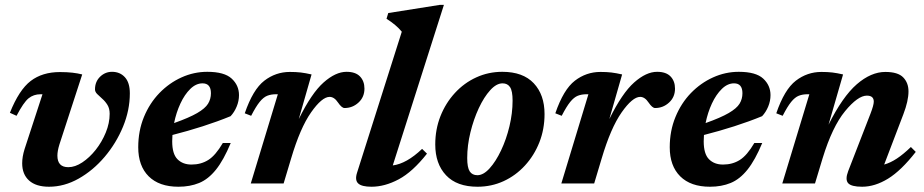

<svg xmlns="http://www.w3.org/2000/svg" viewBox="-20 -732 3686 766"><path d="M498 -359.5Q498 -292.5 470.8 -226.5Q443.5 -160.5 397.5 -106.2Q351.5 -52 294 -19.5Q236.5 13 175.5 13Q123.5 13 96 -11.8Q68.5 -36.5 68.5 -80.5Q68.5 -106.5 78 -137L149.5 -356H142Q114 -356 94 -339.8Q74 -323.5 46 -270L19.5 -282Q56 -373.5 102.5 -409Q149 -444.5 219 -444.5Q247.5 -444.5 269 -442Q290.5 -439.5 308 -435L217 -155.5Q209 -129.5 209 -111Q209 -65 252.5 -65Q279.5 -65 308.2 -84Q337 -103 361.8 -134.2Q386.5 -165.5 402 -203.2Q417.5 -241 417.5 -278Q417.5 -299 408.8 -313.2Q400 -327.5 388.2 -337.8Q376.5 -348 367.8 -356.8Q359 -365.5 359 -375.5Q359 -406 379.2 -425.8Q399.5 -445.5 427 -445.5Q458.5 -445.5 478.2 -424Q498 -402.5 498 -359.5Z M900.5 -161.5Q872 -93 841.5 -55Q811 -17 774.5 -2Q738 13 692 13Q615 13 573.2 -28.5Q531.5 -70 531.5 -144.5Q531.5 -210 554.2 -265.2Q577 -320.5 616 -360.8Q655 -401 704.2 -423.2Q753.5 -445.5 807 -445.5Q875 -445.5 904.2 -418.5Q933.5 -391.5 933.5 -352.5Q933.5 -329 924.2 -306.8Q915 -284.5 900 -268.5Q849 -247.5 789 -228.2Q729 -209 668 -193.5Q667 -180.5 667 -168Q667 -118 688 -96.8Q709 -75.5 744 -75.5Q782 -75.5 811 -93.8Q840 -112 869 -161.5ZM788 -399.5Q762 -399.5 739.2 -377.2Q716.5 -355 699.8 -319Q683 -283 674.5 -241Q735 -262.5 766.8 -281Q798.5 -299.5 810 -318.2Q821.5 -337 821.5 -360Q821.5 -399.5 788 -399.5Z M1088.5 -356H1081Q1061.5 -356 1046.2 -350Q1031 -344 1016 -325.5Q1001 -307 982 -270L956.5 -280Q989 -375 1034.5 -410Q1080 -445 1136.5 -445Q1161 -445 1180 -442.8Q1199 -440.5 1223 -435L1172 -257Q1223 -360.5 1271 -403Q1319 -445.5 1362.5 -445.5Q1398.5 -445.5 1416.2 -427Q1434 -408.5 1434 -378.5Q1434 -344.5 1410.2 -322.8Q1386.5 -301 1354.5 -301Q1343.5 -301 1328.5 -323Q1313.5 -345.5 1295 -345.5Q1264.5 -345.5 1221 -283.5Q1177.5 -221.5 1141.5 -100L1111.5 0H980.5Z M1583 -605.5Q1560 -633.5 1522 -657L1529 -680L1734.5 -712.5H1751L1547 -72Q1602 -79 1664 -138L1683.5 -119Q1626 -46 1570.5 -16.5Q1515 13 1462 13Q1423 13 1409 -0.2Q1395 -13.5 1404.5 -43Z M1984 -445.5Q2066.5 -445.5 2109.5 -399.8Q2152.5 -354 2152.5 -277Q2152.5 -216.5 2131.8 -164Q2111 -111.5 2074.2 -71.5Q2037.5 -31.5 1989 -9.2Q1940.5 13 1885 13Q1802.5 13 1759.5 -32.8Q1716.5 -78.5 1716.5 -155.5Q1716.5 -216 1737.2 -268.5Q1758 -321 1794.8 -361Q1831.5 -401 1880 -423.2Q1928.5 -445.5 1984 -445.5ZM1884.5 -33Q1908.5 -33 1933.2 -60.2Q1958 -87.5 1979 -131.8Q2000 -176 2012.5 -228.2Q2025 -280.5 2025 -330.5Q2025 -369 2015 -384.2Q2005 -399.5 1985 -399.5Q1960.5 -399.5 1935.8 -372.2Q1911 -345 1890.2 -300.5Q1869.5 -256 1856.8 -204Q1844 -152 1844 -101.5Q1844 -63.5 1854 -48.2Q1864 -33 1884.5 -33Z M2327.5 -356H2320Q2300.5 -356 2285.2 -350Q2270 -344 2255 -325.5Q2240 -307 2221 -270L2195.5 -280Q2228 -375 2273.5 -410Q2319 -445 2375.5 -445Q2400 -445 2419 -442.8Q2438 -440.5 2462 -435L2411 -257Q2462 -360.5 2510 -403Q2558 -445.5 2601.5 -445.5Q2637.5 -445.5 2655.2 -427Q2673 -408.5 2673 -378.5Q2673 -344.5 2649.2 -322.8Q2625.5 -301 2593.5 -301Q2582.5 -301 2567.5 -323Q2552.5 -345.5 2534 -345.5Q2503.5 -345.5 2460 -283.5Q2416.5 -221.5 2380.5 -100L2350.5 0H2219.5Z M3021 -161.5Q2992.5 -93 2962 -55Q2931.5 -17 2895 -2Q2858.5 13 2812.5 13Q2735.5 13 2693.8 -28.5Q2652 -70 2652 -144.5Q2652 -210 2674.8 -265.2Q2697.5 -320.5 2736.5 -360.8Q2775.5 -401 2824.8 -423.2Q2874 -445.5 2927.5 -445.5Q2995.5 -445.5 3024.8 -418.5Q3054 -391.5 3054 -352.5Q3054 -329 3044.8 -306.8Q3035.5 -284.5 3020.5 -268.5Q2969.5 -247.5 2909.5 -228.2Q2849.5 -209 2788.5 -193.5Q2787.5 -180.5 2787.5 -168Q2787.5 -118 2808.5 -96.8Q2829.5 -75.5 2864.5 -75.5Q2902.5 -75.5 2931.5 -93.8Q2960.5 -112 2989.5 -161.5ZM2908.5 -399.5Q2882.5 -399.5 2859.8 -377.2Q2837 -355 2820.2 -319Q2803.5 -283 2795 -241Q2855.5 -262.5 2887.2 -281Q2919 -299.5 2930.5 -318.2Q2942 -337 2942 -360Q2942 -399.5 2908.5 -399.5Z M3102.5 -270 3077 -280Q3109.5 -375 3155 -410Q3200.5 -445 3257 -445Q3281.5 -445 3300.5 -442.8Q3319.5 -440.5 3343.5 -435L3285.5 -234.5Q3341.5 -346.5 3398.2 -395.8Q3455 -445 3512 -445Q3562.5 -445 3583.5 -423.2Q3604.5 -401.5 3604.5 -367.5Q3604.5 -329.5 3584 -276L3507.5 -75.5Q3532.5 -82.5 3558.2 -99.5Q3584 -116.5 3614 -145.5L3633.5 -126Q3575.5 -51.5 3523 -19.2Q3470.5 13 3419.5 13Q3376.5 13 3363.8 -1.2Q3351 -15.5 3364 -49.5L3452.5 -277.5Q3466 -312.5 3466 -326.5Q3466 -350.5 3438.5 -350.5Q3402.5 -350.5 3351.5 -288.5Q3300.5 -226.5 3262 -101L3231.5 0H3101L3209 -356H3201.5Q3182 -356 3166.8 -350Q3151.5 -344 3136.5 -325.5Q3121.5 -307 3102.5 -270Z"/></svg>

Font: Newsreader 16pt
Style: Bold Italic
Weight: 700
Italic angle: -17°
Designer: Hugues Gentile
Foundry: Production Type
Version: Version 1.003; ttfautohint (v1.8.3)